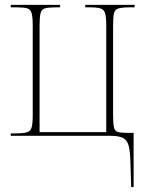

<svg xmlns="http://www.w3.org/2000/svg" viewBox="-20 -556 602 786"><path d="M514 110Q513 65 507 41.5Q501 18 484 9Q467 0 432 0H24V-10H44Q76 -10 90.5 -14.5Q105 -19 109.5 -34.5Q114 -50 114 -85V-451Q114 -486 109.5 -502Q105 -518 91 -522Q77 -526 46 -526H24V-536H226V-526H212Q179 -526 164.5 -522Q150 -518 146 -502Q142 -486 142 -451V-15H415V-451Q415 -485 410.5 -501Q406 -517 391.5 -521.5Q377 -526 345 -526H329V-536H531V-526H514Q480 -526 465 -521.5Q450 -517 446.5 -501Q443 -485 443 -451V-85Q443 -51 446.5 -35Q450 -19 463 -15.5Q476 -12 503 -12H527V210H517Z"/></svg>

Font: Noto Serif Display Condensed Thin
Style: Regular
Weight: 100
Width: 3
Designer: Monotype Design Team
Foundry: Monotype Imaging Inc.
Version: Version 2.009